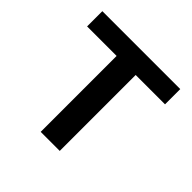

<svg xmlns="http://www.w3.org/2000/svg" viewBox="-145 -684 819 819"><g transform="rotate(45 264.0 -275.0)"><path d="M206 -458V0H321V-458H498V-550H28V-458Z"/></g></svg>

Font: Spoqa Han Sans Neo Medium
Style: Regular
Weight: 500
Designer: [Spoqa Han Sans Neo] Dong-huui Kim ___ Younghwa Kang ___ Yujin Lee ___ [Noto Sans] Ryoko NISHIZUKA ____ (kana & ideograp
Foundry: Spoqa (http://www.spoqa-han-sans.com)
Version: Version 1.100;hotconv 1.0.109;makeotfexe 2.5.65596